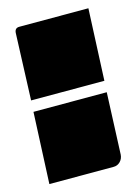

<svg xmlns="http://www.w3.org/2000/svg" viewBox="-82 -539 415 577"><g transform="rotate(-15 125.0 -250.0)"><path d="M0 -10 10 -232H238L230 -40Q229 -27 220.5 -18.5Q212 -10 200 -10ZM12 -267 20 -475Q21 -490 35 -490H250L240 -267Z"/></g></svg>

Font: PrimecolorCV1
Style: Medium
Weight: 500
Designer: gluk
Foundry: gluk
Version: Version 0.672